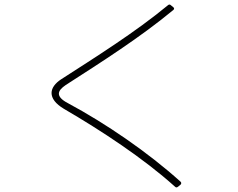

<svg xmlns="http://www.w3.org/2000/svg" viewBox="-20 -795 1040 838"><path d="M757 20 768 11C770 9 771 7 771 4C771 2 770 0 768 -2C626 -130 442 -256 276 -345C249 -359 237 -373 237 -386C237 -399 248 -411 267 -424C421 -523 591 -631 736 -751C741 -755 741 -759 737 -763L726 -772C722 -776 718 -776 714 -773C570 -654 399 -547 247 -449C221 -432 205 -411 205 -389C205 -366 222 -342 259 -320C422 -225 605 -105 744 20C746 22 748 23 750 23C752 23 754 22 757 20Z"/></svg>

Font: LINE Seed JP_OTF Thin
Style: Regular
Weight: 250
Designer: LY Corporation & Fontrix & Fontworks
Version: Version 1.007